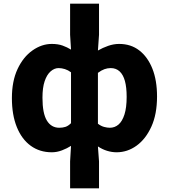

<svg xmlns="http://www.w3.org/2000/svg" viewBox="-20 -818 923 1049"><path d="M363 211V64L368 -21Q346 -7 318.5 3.5Q291 14 263 14Q197 14 148 -21.5Q99 -57 72 -123.5Q45 -190 45 -282Q45 -375 76 -441Q107 -507 157.5 -542.5Q208 -578 263 -578Q297 -578 322 -569Q347 -560 368 -547L363 -628V-798H521V-628L515 -542Q541 -557 571 -567.5Q601 -578 631 -578Q695 -578 741 -542.5Q787 -507 812.5 -443Q838 -379 838 -291Q838 -194 807 -126Q776 -58 726 -22Q676 14 617 14Q591 14 565 6Q539 -2 515 -18L521 64V211ZM304 -120Q323 -120 338 -125Q353 -130 368 -145V-423Q352 -435 334.5 -440.5Q317 -446 300 -446Q277 -446 256.5 -428Q236 -410 224 -374.5Q212 -339 212 -284Q212 -199 236 -159.5Q260 -120 304 -120ZM580 -120Q607 -120 627.5 -137.5Q648 -155 660 -192.5Q672 -230 672 -289Q672 -341 662.5 -375.5Q653 -410 633.5 -428Q614 -446 585 -446Q567 -446 550.5 -440Q534 -434 515 -420V-142Q532 -129 549 -124.5Q566 -120 580 -120Z"/></svg>

Font: Noto Sans KR ExtraBold
Style: Regular
Weight: 800
Designer: Ryoko NISHIZUKA  (kana, bopomofo & ideographs); Paul D. Hunt (Latin, Greek & Cyrillic); Sandoll Communications , Soo-you
Foundry: Adobe
Version: Version 2.004-H2;hotconv 1.0.118;makeotfexe 2.5.65603